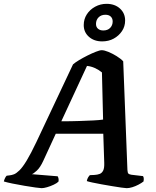

<svg xmlns="http://www.w3.org/2000/svg" viewBox="-59 -982 814 1002"><path d="M158 0Q151 0 126 -3.5Q101 -7 68.5 -12.5Q36 -18 6.5 -24Q-23 -30 -39 -35Q-37 -44 -32.5 -53Q-28 -62 -24 -65L-8 -67Q2 -68 14 -72.5Q26 -77 42.5 -93Q59 -109 80.5 -144.5Q102 -180 131 -241L322 -646Q332 -655 352.5 -667.5Q373 -680 397 -692Q421 -704 441.5 -712Q462 -720 472 -720Q485 -720 506 -711.5Q527 -703 549 -689.5Q571 -676 584 -662L606 -95Q607 -80 611 -76Q615 -72 627 -70L687 -63Q690 -60 691 -53Q692 -46 690 -35Q680 -27 664 -18.5Q648 -10 631.5 -5Q615 0 602 0Q595 0 574.5 -3Q554 -6 526.5 -10.5Q499 -15 471.5 -20Q444 -25 423 -29.5Q402 -34 394 -37Q396 -48 400.5 -55.5Q405 -63 410 -68L434 -69Q450 -70 461.5 -74.5Q473 -79 479.5 -92Q486 -105 485 -133L480 -284H232L167 -143Q151 -108 133 -91.5Q115 -75 107 -73L242 -62Q245 -57 246.5 -49.5Q248 -42 246 -34Q238 -26 221 -18Q204 -10 186.5 -5Q169 0 158 0ZM261 -349Q312 -349 354.5 -350.5Q397 -352 428.5 -353.5Q460 -355 479 -358L473 -604Q456 -618 436 -627Q416 -636 395 -638ZM474 -766Q432 -766 405 -790Q378 -814 378 -851Q378 -882 394 -907Q410 -932 437.5 -947Q465 -962 497 -962Q540 -962 567 -937.5Q594 -913 594 -875Q594 -844 577.5 -819.5Q561 -795 534.5 -780.5Q508 -766 474 -766ZM480 -823Q503 -823 516 -836.5Q529 -850 529 -870Q529 -886 519 -895.5Q509 -905 491 -905Q469 -905 455.5 -891.5Q442 -878 442 -857Q442 -841 452.5 -832Q463 -823 480 -823Z"/></svg>

Font: Texturina Medium 12pt
Style: Bold Italic
Weight: 700
Italic angle: -11°
Version: Version 1.002